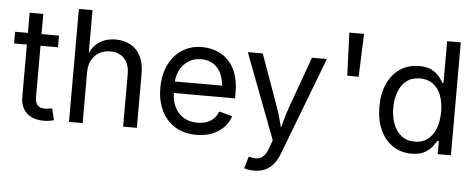

<svg xmlns="http://www.w3.org/2000/svg" viewBox="-57 -876 3055 1232"><g transform="rotate(5 1470.5 -260.0)"><path d="M292 -545.9V-470.7H9.8V-545.9ZM91.8 -675.8H179.7V-141.6Q179.7 -105 194.6 -88.1Q209.5 -71.3 244.1 -71.3Q252.4 -71.3 265.4 -73.2Q278.3 -75.2 289.1 -77.1L307.1 -2.9Q293.5 2 276.1 4.4Q258.8 6.8 241.7 6.8Q170.9 6.8 131.3 -30.5Q91.8 -67.9 91.8 -134.8Z M492.2 -327.1V0H404.3V-727.5H492.2V-413.6H477.1Q502 -489.3 548.1 -521Q594.2 -552.7 656.2 -552.7Q711.4 -552.7 753.2 -530Q794.9 -507.3 818.1 -461.7Q841.3 -416 841.3 -346.7V0H752.9V-339.4Q752.9 -402.3 720 -438Q687 -473.6 629.9 -473.6Q590.8 -473.6 559.6 -456.5Q528.3 -439.5 510.3 -406.7Q492.2 -374 492.2 -327.1Z M1225.1 11.7Q1146 11.7 1088.6 -23.4Q1031.2 -58.6 1000.2 -121.6Q969.2 -184.6 969.2 -268.6Q969.2 -352.5 999.5 -416.5Q1029.8 -480.5 1085.2 -516.6Q1140.6 -552.7 1214.8 -552.7Q1258.3 -552.7 1300.5 -538.3Q1342.8 -523.9 1377.2 -491.9Q1411.6 -460 1432.1 -407.7Q1452.6 -355.5 1452.6 -279.8V-243.2H1028.8V-317.4H1405.3L1364.3 -290Q1364.3 -343.8 1347.4 -385.5Q1330.6 -427.2 1297.4 -450.9Q1264.2 -474.6 1214.8 -474.6Q1165.5 -474.6 1130.4 -450.4Q1095.2 -426.3 1076.7 -387.5Q1058.1 -348.6 1058.1 -304.2V-254.9Q1058.1 -194.3 1079.1 -152.1Q1100.1 -109.9 1137.9 -88.1Q1175.8 -66.4 1225.6 -66.4Q1257.8 -66.4 1284.2 -75.7Q1310.5 -85 1329.6 -103.8Q1348.6 -122.6 1358.9 -150.4L1443.8 -127Q1431.2 -85.9 1400.9 -54.7Q1370.6 -23.4 1325.9 -5.9Q1281.2 11.7 1225.1 11.7Z M1550.3 197.8 1572.8 121.6 1582 124Q1608.9 130.9 1630.9 127.7Q1652.8 124.5 1670.4 106Q1688 87.4 1701.2 48.3L1716.8 2.9L1508.3 -545.9H1604.5L1720.7 -222.2Q1739.3 -171.4 1752 -121.6Q1764.6 -71.8 1778.8 -24.9H1746.6Q1760.7 -71.8 1773.7 -121.8Q1786.6 -171.9 1804.7 -222.2L1921.9 -545.9H2017.6L1777.8 81.5Q1761.2 125 1738 153.1Q1714.8 181.2 1684.1 194.6Q1653.3 208 1614.7 208Q1591.3 208 1574.2 204.6Q1557.1 201.2 1550.3 197.8Z M2157.2 -450.7 2146.5 -727.5H2241.2L2230.5 -450.7Z M2610.8 11.7Q2543 11.7 2490.7 -22.9Q2438.5 -57.6 2409.2 -121.1Q2379.9 -184.6 2379.9 -271.5Q2379.9 -357.9 2409.4 -421.1Q2439 -484.4 2491.2 -518.6Q2543.5 -552.7 2611.3 -552.7Q2664.6 -552.7 2695.8 -535.2Q2727.1 -517.6 2743.9 -495.4Q2760.7 -473.1 2769.5 -458.5H2776.4V-727.5H2864.3V0H2779.3V-84.5H2769.5Q2760.7 -69.3 2743.4 -46.6Q2726.1 -23.9 2694.6 -6.1Q2663.1 11.7 2610.8 11.7ZM2624 -66.9Q2673.8 -66.9 2708 -93Q2742.2 -119.1 2759.8 -165.5Q2777.3 -211.9 2777.3 -272.5Q2777.3 -333 2760 -378.2Q2742.7 -423.3 2708.5 -448.7Q2674.3 -474.1 2624 -474.1Q2572.3 -474.1 2537.8 -447.3Q2503.4 -420.4 2486.3 -374.8Q2469.2 -329.1 2469.2 -272.5Q2469.2 -215.3 2486.6 -168.7Q2503.9 -122.1 2538.6 -94.5Q2573.2 -66.9 2624 -66.9Z"/></g></svg>

Font: Inter Variable LoSnoCo
Style: Regular
Weight: 400
Designer: Rasmus Andersson
Foundry: rsms
Version: Version 4.000;git-a52131595; featfreeze: case,dlig,ss01,ss02